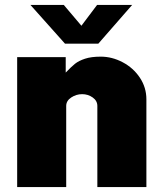

<svg xmlns="http://www.w3.org/2000/svg" viewBox="-20 -763 667 783"><path d="M50 -530H248V-467Q271 -491 286 -503Q301 -515 326.5 -523.5Q352 -532 391 -532Q437 -532 480.5 -509Q524 -486 550.5 -446Q577 -406 577 -358V0H377V-331Q377 -352 358 -365.5Q339 -379 315 -379Q291 -379 270.5 -365.5Q250 -352 250 -331V0H50ZM519 -743 381 -585H245L104 -743H240L312 -658L376 -743Z"/></svg>

Font: Morrison Black
Style: Regular
Weight: 900
Designer: Pablo Impallari, Rodrigo Fuenzalida (Modified by Dan O. Williams)
Version: Version 0.03;June 6, 2019;FontCreator 11.5.0.2425 64-bit; tt